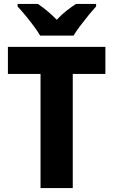

<svg xmlns="http://www.w3.org/2000/svg" viewBox="-20 -951 573 971"><path d="M348 0H185V-577H20V-714H513V-577H348ZM183 -771Q171 -792 150.5 -819.5Q130 -847 108 -873.5Q86 -900 69 -918V-931H172Q194 -916 218.5 -896Q243 -876 267 -851Q291 -877 316 -896.5Q341 -916 364 -931H466V-918Q449 -900 427.5 -873.5Q406 -847 385.5 -820Q365 -793 352 -771Z"/></svg>

Font: Noto Sans Telugu SemiCondensed ExtraBold
Style: Regular
Weight: 800
Width: 4
Designer: Jelle Bosma - Monotype Design Team
Foundry: Monotype Imaging Inc.
Version: Version 2.005; ttfautohint (v1.8.4.7-5d5b)